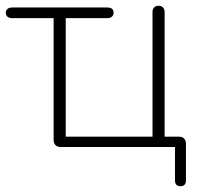

<svg xmlns="http://www.w3.org/2000/svg" viewBox="-23 -510 699 666"><path d="M584 116V0H188Q176 0 169.5 -6.5Q163 -13 163 -25V-447H19Q9 -447 3 -452Q-3 -457 -3 -466Q-3 -474 3 -479Q9 -484 19 -484H349Q360 -484 365.5 -479.5Q371 -475 371 -466Q371 -457 365 -452Q359 -447 349 -447H205V-36H506V-468Q506 -478 511.5 -484Q517 -490 527 -490Q537 -490 542.5 -484Q548 -478 548 -468V-17L529 -36H597Q609 -36 615.5 -29.5Q622 -23 622 -11V116Q622 126 617 131Q612 136 603 136Q594 136 589 131Q584 126 584 116Z"/></svg>

Font: SN Pro Thin
Style: Regular
Weight: 200
Designer: Tobias Whetton
Foundry: Supernotes
Version: Version 1.003;Glyphs 3.3 (3324)